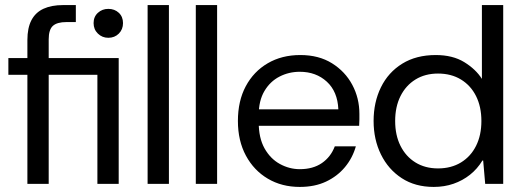

<svg xmlns="http://www.w3.org/2000/svg" viewBox="-20 -725 2055 757"><path d="M88 0V-430H13V-496H88V-567Q88 -615 104 -645.5Q120 -676 151.5 -690.5Q183 -705 229 -705H279V-638H242Q205 -638 188.5 -623Q172 -608 172 -570V-496H448V0H364V-430H172V0ZM407 -576Q383 -576 366 -592.5Q349 -609 349 -634Q349 -659 366 -674.5Q383 -690 407 -690Q432 -690 448.5 -674.5Q465 -659 465 -634Q465 -609 448.5 -592.5Q432 -576 407 -576Z M562 0V-705H646V0Z M752 0V-705H836V0Z M1162 12Q1091 12 1036 -20.5Q981 -53 949.5 -111.5Q918 -170 918 -248Q918 -327 949 -385Q980 -443 1035.5 -475.5Q1091 -508 1164 -508Q1237 -508 1289 -475.5Q1341 -443 1369 -390.5Q1397 -338 1397 -276Q1397 -266 1397 -254.5Q1397 -243 1396 -229H981V-294H1314Q1311 -364 1268.5 -403Q1226 -442 1162 -442Q1119 -442 1082 -423Q1045 -404 1022.5 -366Q1000 -328 1000 -271V-243Q1000 -181 1023 -140Q1046 -99 1083.5 -78.5Q1121 -58 1162 -58Q1214 -58 1249 -82Q1284 -106 1300 -148H1383Q1370 -102 1340 -66Q1310 -30 1265.5 -9Q1221 12 1162 12Z M1690 12Q1617 12 1564 -22.5Q1511 -57 1482 -116Q1453 -175 1453 -248Q1453 -322 1482 -381Q1511 -440 1566 -474Q1621 -508 1698 -508Q1765 -508 1810.5 -480Q1856 -452 1880 -414V-705H1964V0H1893L1885 -92H1882Q1862 -59 1833 -36Q1804 -13 1768 -0.5Q1732 12 1690 12ZM1707 -61Q1759 -61 1797.5 -84.5Q1836 -108 1857 -150Q1878 -192 1878 -248Q1878 -304 1857 -346Q1836 -388 1797.5 -411.5Q1759 -435 1707 -435Q1656 -435 1618 -411.5Q1580 -388 1559 -346Q1538 -304 1538 -248Q1538 -192 1559 -150Q1580 -108 1618 -84.5Q1656 -61 1707 -61Z"/></svg>

Font: DM Sans 36pt
Style: Regular
Weight: 400
Designer: Colophon Foundry, Jonny Pinhorn
Foundry: Colophon Foundry
Version: Version 4.004;gftools[0.9.30]